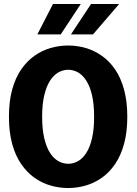

<svg xmlns="http://www.w3.org/2000/svg" viewBox="-20 -935 690 966"><path d="M323.5 11Q278 11 234.5 -1.5Q191 -14 153.2 -40.8Q115.5 -67.5 86.5 -109.8Q57.5 -152 41.2 -211.2Q25 -270.5 25 -348Q25 -425 41.2 -484.2Q57.5 -543.5 86.5 -585.5Q115.5 -627.5 153.2 -654.2Q191 -681 234.5 -693.5Q278 -706 323.5 -706Q368 -706 411.2 -693.5Q454.5 -681 492.5 -654.2Q530.5 -627.5 559.2 -585.5Q588 -543.5 604.2 -484.2Q620.5 -425 620.5 -348Q620.5 -270.5 604.2 -211.2Q588 -152 559.2 -109.8Q530.5 -67.5 492.5 -40.8Q454.5 -14 411.2 -1.5Q368 11 323.5 11ZM323.5 -111Q349 -111 372.5 -124.2Q396 -137.5 414.2 -165.8Q432.5 -194 443 -239.2Q453.5 -284.5 453.5 -348Q453.5 -411 443 -456Q432.5 -501 414.2 -529.2Q396 -557.5 372.5 -570.8Q349 -584 323.5 -584Q297.5 -584 273.8 -570.8Q250 -557.5 231.8 -529.2Q213.5 -501 202.8 -456Q192 -411 192 -348Q192 -284.5 202.8 -239.2Q213.5 -194 231.8 -165.8Q250 -137.5 273.8 -124.2Q297.5 -111 323.5 -111ZM337 -762 438 -915H579.5L448 -762ZM168 -762 246.5 -915H386.5L285.5 -762Z"/></svg>

Font: Trispace Thin
Style: Bold
Weight: 700
Version: Version 1.210